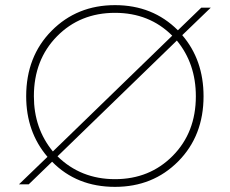

<svg xmlns="http://www.w3.org/2000/svg" viewBox="-20 -718 895 748"><path d="M428 10Q279 10 183 -88L92 0H54L165 -107Q82 -204 82 -343Q82 -498 181 -598Q280 -698 428 -698Q575 -698 673 -600L764 -688H801L690 -581Q773 -484 773 -343Q773 -189 674.5 -89.5Q576 10 428 10ZM112 -343Q112 -218 186 -128L651 -579Q562 -668 428 -668Q292 -668 202 -576.5Q112 -485 112 -343ZM428 -20Q563 -20 653 -111Q743 -202 743 -343Q743 -470 669 -560L204 -109Q295 -20 428 -20Z"/></svg>

Font: Roundo ExtraLight
Style: Regular
Weight: 250
Designer: Namrata Goyal (Gurmukhi), Shiva Nallaperumal (Latin)
Foundry: Indian Type Foundry
Version: Version 1.000;PS 1.0;hotconv 1.0.88;makeotf.lib2.5.647800